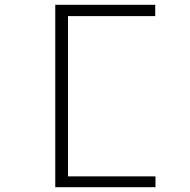

<svg xmlns="http://www.w3.org/2000/svg" viewBox="-20 -690 790 799"><path d="M210 89V-670H626V-623H263V44H627V89Z"/></svg>

Font: Inconsolata ExtraExpanded Light
Style: Regular
Weight: 300
Width: 8
Monospace: yes
Designer: Raph Levien, Cyreal, Brenton Simpson
Foundry: Raph Levien, Cyreal, Google
Version: Version 3.001; ttfautohint (v1.8.2.53-6de2)